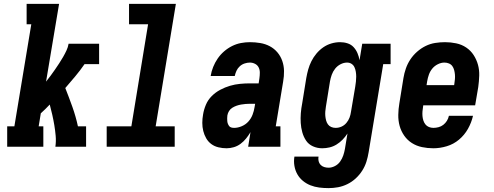

<svg xmlns="http://www.w3.org/2000/svg" viewBox="-20 -755 2540 988"><path d="M17 0V-105H54L141 -630H117V-735H284L217 -335Q229 -350 240.5 -365.5Q252 -381 263 -397Q274 -413 284.5 -429Q295 -445 304.5 -461.5Q314 -478 322 -495Q330 -512 333 -530H490V-425H415Q393 -393 367.5 -362.5Q342 -332 316 -302Q335 -254 352.5 -205Q370 -156 381 -105H423V0H265Q269 -28 266.5 -56Q264 -84 259.5 -111Q255 -138 249 -164.5Q243 -191 236 -217Q225 -205 213.5 -194Q202 -183 190 -172L179 -105H203V0Z M529 0V-105H656L742 -630H644V-735H885L781 -105H879V0Z M1146 8Q1125 8 1104 3Q1083 -2 1067 -14Q1051 -26 1041 -43.5Q1031 -61 1026 -81Q1021 -101 1021 -122.5Q1021 -144 1025 -166Q1029 -191 1039.5 -216Q1050 -241 1069.5 -260.5Q1089 -280 1113.5 -293Q1138 -306 1163.5 -313.5Q1189 -321 1215 -323.5Q1241 -326 1266 -326H1311L1315 -353Q1317 -367 1317 -381.5Q1317 -396 1311 -408Q1305 -420 1292.5 -426.5Q1280 -433 1266 -433Q1253 -433 1239 -428.5Q1225 -424 1214 -414Q1203 -404 1197 -391Q1191 -378 1188 -364H1064Q1068 -388 1077 -410.5Q1086 -433 1100 -453.5Q1114 -474 1133 -490.5Q1152 -507 1174 -518Q1196 -529 1219.5 -533.5Q1243 -538 1266 -538Q1293 -538 1319.5 -533.5Q1346 -529 1368.5 -517Q1391 -505 1407.5 -485.5Q1424 -466 1432.5 -441.5Q1441 -417 1441.5 -390Q1442 -363 1437 -335L1399 -105H1423V0H1257L1269 -75Q1259 -58 1246.5 -42.5Q1234 -27 1218 -15Q1202 -3 1183 2.5Q1164 8 1146 8Q1146 8 1146 8Q1146 8 1146 8ZM1185 -97Q1204 -97 1224 -105.5Q1244 -114 1258 -129.5Q1272 -145 1279.5 -164.5Q1287 -184 1290 -204L1293 -221H1266Q1255 -221 1243.5 -220Q1232 -219 1220.5 -217Q1209 -215 1197.5 -211Q1186 -207 1175.5 -200.5Q1165 -194 1158.5 -183.5Q1152 -173 1150 -161Q1149 -154 1149 -146.5Q1149 -139 1149.5 -132Q1150 -125 1152.5 -118.5Q1155 -112 1159 -106.5Q1163 -101 1170 -99Q1177 -97 1185 -97Z M1671 213Q1646 213 1622.5 210Q1599 207 1577.5 198.5Q1556 190 1538.5 175.5Q1521 161 1510 141.5Q1499 122 1495 98.5Q1491 75 1495 51H1619Q1617 63 1619.5 74Q1622 85 1629.5 93Q1637 101 1648 104.5Q1659 108 1671 108Q1687 108 1703.5 99.5Q1720 91 1730.5 76Q1741 61 1746.5 44.5Q1752 28 1755 11L1768 -68Q1757 -51 1743 -36.5Q1729 -22 1712 -11.5Q1695 -1 1676 3.5Q1657 8 1638 8Q1613 8 1590.5 -2Q1568 -12 1555 -31.5Q1542 -51 1535.5 -74.5Q1529 -98 1527.5 -122.5Q1526 -147 1528 -172.5Q1530 -198 1535 -223L1556 -353Q1560 -376 1566 -397.5Q1572 -419 1582.5 -440Q1593 -461 1608.5 -479.5Q1624 -498 1643.5 -511.5Q1663 -525 1685.5 -531.5Q1708 -538 1730 -538Q1750 -538 1768.5 -532Q1787 -526 1799.5 -512.5Q1812 -499 1819.5 -481.5Q1827 -464 1830 -445L1844 -530H1990V-425H1952L1877 28Q1873 53 1865.5 77Q1858 101 1844 123Q1830 145 1810.5 163Q1791 181 1767.5 192.5Q1744 204 1719.5 208.5Q1695 213 1671 213ZM1707 -97Q1723 -97 1737.5 -103.5Q1752 -110 1762.5 -122.5Q1773 -135 1778.5 -149.5Q1784 -164 1786 -179L1808 -309Q1810 -322 1811.5 -335Q1813 -348 1813 -360.5Q1813 -373 1811 -385.5Q1809 -398 1804 -409Q1799 -420 1789 -426.5Q1779 -433 1766 -433Q1749 -433 1732.5 -424.5Q1716 -416 1704.5 -401.5Q1693 -387 1687 -370Q1681 -353 1678 -336L1657 -206Q1655 -194 1654 -182Q1653 -170 1654 -158.5Q1655 -147 1658 -135.5Q1661 -124 1667.5 -115Q1674 -106 1684.5 -101.5Q1695 -97 1707 -97Z M2210 8Q2180 8 2151.5 2Q2123 -4 2099.5 -19Q2076 -34 2060 -57Q2044 -80 2036.5 -107Q2029 -134 2029.5 -164Q2030 -194 2035 -223L2056 -353Q2060 -378 2068.5 -402.5Q2077 -427 2091.5 -449Q2106 -471 2126.5 -489Q2147 -507 2170.5 -518.5Q2194 -530 2219.5 -534Q2245 -538 2270 -538Q2299 -538 2327.5 -532Q2356 -526 2379 -510.5Q2402 -495 2417 -472Q2432 -449 2439.5 -422Q2447 -395 2446 -365.5Q2445 -336 2441 -307L2425 -213H2158L2157 -206Q2155 -194 2154 -182Q2153 -170 2154 -158Q2155 -146 2158.5 -135Q2162 -124 2169 -115Q2176 -106 2187 -101.5Q2198 -97 2210 -97Q2223 -97 2236.5 -100.5Q2250 -104 2261 -112.5Q2272 -121 2279.5 -133Q2287 -145 2290 -159H2414Q2406 -124 2388 -92Q2370 -60 2342 -36.5Q2314 -13 2279 -2.5Q2244 8 2210 8ZM2175 -317H2317L2318 -324Q2320 -336 2321 -348Q2322 -360 2321 -371.5Q2320 -383 2317 -394.5Q2314 -406 2307.5 -415Q2301 -424 2290 -428.5Q2279 -433 2267 -433Q2250 -433 2233 -424.5Q2216 -416 2204.5 -402Q2193 -388 2187 -371Q2181 -354 2178 -336Z"/></svg>

Font: Iosevka Curly Slab XBdObl
Style: Regular
Weight: 800
Italic angle: -9°
Monospace: yes
Designer: Belleve Invis
Foundry: Belleve Invis
Version: Version 11.1.0; ttfautohint (v1.8.3)